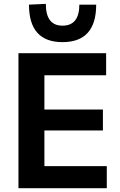

<svg xmlns="http://www.w3.org/2000/svg" viewBox="-20 -994 636 1014"><path d="M77.5 0V-713H540.5V-596.5H214.5V-415.5H523.5V-305H214.5V-116.5H544V0ZM310 -771.5Q133 -771.5 133 -969.5L222 -973.5Q222 -858.5 310 -858.5Q399 -858.5 399 -969.5H488Q488 -771.5 310 -771.5Z"/></svg>

Font: Heraclito SemiBold
Style: Regular
Weight: 600
Designer: Kostas Bartsokas (font) & Cristiano Sobral (main changes)
Foundry: Kostas Bartsokas (font) & Cristiano Sobral (main changes)
Version: Version 1.00;July 8, 2020;FontCreator 13.0.0.2655 64-bit